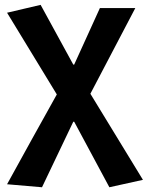

<svg xmlns="http://www.w3.org/2000/svg" viewBox="-20 -581 623 810"><path d="M157.2 209 9.8 196.3 114.3 6.8 219.7 -182.6 9.8 -527.3 151.4 -560.5 289.1 -308.6H293L401.4 -546.9H550.8L361.3 -185.5L583 177.7L441.4 209L293 -67.4H289.1Z"/></svg>

Font: Bpmf GenSeki Gothic B
Style: B
Weight: 700
Foundry: But Ko
Version: Version 1.320